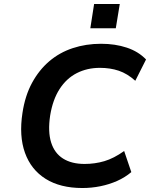

<svg xmlns="http://www.w3.org/2000/svg" viewBox="-20 -935 766 965"><path d="M394 10Q283 10 209.5 -36Q136 -82 105.5 -167Q75 -252 93 -368Q106 -454 141 -518.5Q176 -583 227.5 -627Q279 -671 345.5 -693Q412 -715 488 -715Q559 -715 617.5 -695.5Q676 -676 714 -636L660 -529Q620 -565 577 -579.5Q534 -594 482 -594Q418 -594 366 -567.5Q314 -541 279.5 -487.5Q245 -434 232 -354Q220 -273 237 -219Q254 -165 297 -138Q340 -111 405 -111Q457 -111 504.5 -125Q552 -139 604 -176L640 -70Q608 -43 568.5 -25.5Q529 -8 484.5 1Q440 10 394 10ZM434 -793 453 -915H582L562 -793Z"/></svg>

Font: Nunito Sans 6pt
Style: Bold Italic
Weight: 700
Italic angle: -9°
Version: Version 3.101;gftools[0.9.27]